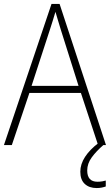

<svg xmlns="http://www.w3.org/2000/svg" viewBox="-20 -735 557 973"><path d="M477 0 390 -264H129L40 0H0L241 -715H282L517 0ZM288 -585Q282 -605 275 -628Q268 -651 261 -675Q254 -652 247 -629Q240 -606 233 -585L140 -300H378ZM422 129Q422 186 474 186Q487 186 498.5 184Q510 182 516 180V210Q508 213 496 215.5Q484 218 470 218Q432 218 409.5 197Q387 176 387 135Q387 97 411 60Q435 23 480 -11L504 0Q468 31 445 62.5Q422 94 422 129Z"/></svg>

Font: Noto Sans Khmer SemiCondensed ExtraLight
Style: Regular
Weight: 200
Width: 4
Designer: Danh Hong and the Monotype Design Team
Foundry: Monotype Imaging Inc.
Version: Version 2.004; ttfautohint (v1.8.4.7-5d5b)